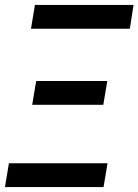

<svg xmlns="http://www.w3.org/2000/svg" viewBox="-25 -755 559 775"><path d="M100 -639 116 -735H514L499 -639ZM105 -332 121 -428H408L392 -332ZM-5 0 11 -96H409L393 0Z"/></svg>

Font: Iosevka Curly Oblique
Style: Bold
Weight: 700
Italic angle: -9°
Monospace: yes
Designer: Belleve Invis
Foundry: Belleve Invis
Version: Version 11.1.0; ttfautohint (v1.8.3)